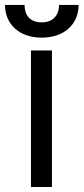

<svg xmlns="http://www.w3.org/2000/svg" viewBox="-47 -747 334 767"><path d="M76.7 0H160.5V-545.5H76.7ZM-27 -727.3C-27 -650.6 29.8 -596.6 119.3 -596.6C210.2 -596.6 267 -650.6 267 -727.3H188.9C188.9 -690.3 169 -657.7 119.3 -657.7C69.6 -657.7 51.1 -690.3 51.1 -727.3Z"/></svg>

Font: Magic Ui Pro
Style: Regular
Weight: 400
Designer: Stefan Endress, Andreas Faust
Version: Version 1.000;FEAKit 1.0